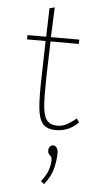

<svg xmlns="http://www.w3.org/2000/svg" viewBox="-58 -619 492 931"><g transform="rotate(5 187.5 -154.0)"><path d="M227 9Q182 9 162 -16Q142 -41 137.5 -97.5Q133 -154 136 -248L140 -417H50V-438H141L145 -577L170 -583L164 -438H302V-417H164L159 -244Q157 -156 160.5 -106Q164 -56 180 -35Q196 -14 230 -13Q256 -12 280 -25.5Q304 -39 323 -56L336 -38Q310 -12 283 -1.5Q256 9 227 9ZM193 275 177 262Q203 228 211 202.5Q219 177 219 155Q219 144 214 138.5Q209 133 204 127.5Q199 122 199 111Q199 100 205 92Q211 84 221 84Q232 84 238.5 94Q245 104 245 119Q245 152 235.5 192.5Q226 233 193 275Z"/></g></svg>

Font: Inconsolata Condensed ExtraLight
Style: Regular
Weight: 200
Width: 3
Monospace: yes
Designer: Raph Levien, Cyreal, Brenton Simpson
Foundry: Raph Levien, Cyreal, Google
Version: Version 3.100; ttfautohint (v1.8.4.7-5d5b)